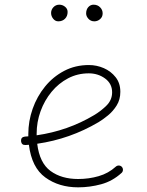

<svg xmlns="http://www.w3.org/2000/svg" viewBox="-20 -781 622 811"><path d="M493.7 -50.8Q455.1 -15.6 407.2 -2.7Q359.4 10.3 310.1 10.3Q229 10.3 171.4 -31.5Q113.8 -73.2 102.1 -169.4Q95.2 -168.9 87.9 -168.5Q70.8 -167.5 68.8 -185.1Q67.9 -202.1 85.4 -204.1Q92.8 -204.6 99.6 -205.1Q99.6 -210 99.6 -214.8Q99.6 -269.5 117.9 -321.5Q136.2 -373.5 170.2 -415.3Q204.1 -457 251.2 -481.7Q298.3 -506.3 355.5 -506.3Q388.2 -506.3 418.5 -493.2Q448.7 -480 468.5 -454.8Q488.3 -429.7 488.3 -393.1Q488.3 -360.4 472.9 -335.7Q457.5 -311 436 -293.5Q414.6 -275.9 396.5 -265.1Q275.9 -193.8 137.2 -173.8Q147 -92.8 193.4 -58.8Q239.7 -24.9 310.1 -24.9Q355.5 -24.9 396.7 -36.9Q438 -48.8 469.2 -77.1Q474.6 -82 482.2 -81.8Q489.7 -81.5 494.6 -76.2Q499.5 -70.8 499.3 -63.2Q499 -55.7 493.7 -50.8ZM355 -471.2Q307.6 -471.2 267.6 -450.2Q227.5 -429.2 197.8 -393.1Q168 -356.9 151.4 -311.3Q134.8 -265.6 134.8 -216.3Q134.8 -212.9 134.8 -209.5Q266.6 -228.5 377 -294.4Q405.3 -311 429.4 -334.7Q453.6 -358.4 453.6 -391.1Q453.6 -427.7 423.8 -449.5Q394 -471.2 355 -471.2ZM413.6 -724.6Q413.6 -709.5 402.8 -700.2Q392.1 -690.9 378.4 -690.9Q363.3 -690.9 353.5 -701.7Q343.8 -712.4 343.8 -724.1Q343.8 -740.7 353 -751Q362.3 -761.2 375 -761.2Q392.1 -761.2 402.8 -750.2Q413.6 -739.3 413.6 -724.6ZM265.6 -730.5Q265.6 -712.9 254.6 -701.9Q243.7 -690.9 226.1 -690.9Q213.4 -690.9 204.6 -701.9Q195.8 -712.9 195.8 -726.1Q195.8 -740.2 205.8 -750.7Q215.8 -761.2 230.5 -761.2Q244.1 -761.2 254.9 -752.4Q265.6 -743.7 265.6 -730.5Z"/></svg>

Font: Mikhak ExtraLight
Style: Regular
Weight: 200
Designer: Amin Abedi
Version: Version 3.3